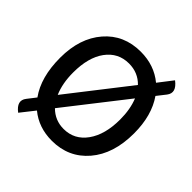

<svg xmlns="http://www.w3.org/2000/svg" viewBox="-205 -950 1163 1163"><g transform="rotate(45 377.0 -368.5)"><path d="M115 37Q53 -10 90 -57L132 -111Q59 -212 59 -379Q59 -546 147 -648Q235 -750 379 -750Q495 -750 577 -682L648 -774Q711 -726 675 -679L631 -623Q700 -524 700 -371Q700 -195 611 -91Q522 13 379 13Q266 13 186 -53ZM178 -371Q178 -278 208 -209L509 -595Q457 -649 379 -649Q287 -649 232 -574Q178 -500 178 -371ZM379 -88Q471 -88 526 -165Q581 -242 581 -371Q581 -458 554 -525L253 -140Q305 -88 379 -88Z"/></g></svg>

Font: Swei Half Moon CJK TC
Style: Medium
Weight: 500
Version: Version 2.125